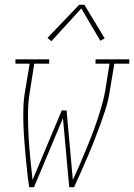

<svg xmlns="http://www.w3.org/2000/svg" viewBox="-20 -776 556 796"><path d="M101 0Q96 -33 92.5 -65.5Q89 -98 86 -131Q83 -164 80.5 -197Q78 -230 77 -263Q76 -296 77 -330Q78 -364 84 -398L103 -512H44V-530H184V-512H122L104 -398Q96 -351 96 -304.5Q96 -258 98.5 -212Q101 -166 105.5 -120.5Q110 -75 115 -30L236 -318H256L282 -30Q296 -60 309 -90Q322 -120 334.5 -150.5Q347 -181 359 -211.5Q371 -242 381.5 -273Q392 -304 401 -335Q410 -366 416 -398L434 -512H376V-530H516V-512H454L435 -398Q430 -363 419.5 -329.5Q409 -296 397 -263Q385 -230 372 -196.5Q359 -163 345 -130.5Q331 -98 316.5 -65Q302 -32 287 0H267L241 -286L121 0ZM193 -605 177 -619 308 -756H330L414 -617L396 -607L317 -741Z"/></svg>

Font: Iosevka Curly Slab ThObl
Style: Regular
Weight: 100
Italic angle: -9°
Monospace: yes
Designer: Belleve Invis
Foundry: Belleve Invis
Version: Version 11.0.0; ttfautohint (v1.8.3)